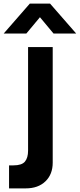

<svg xmlns="http://www.w3.org/2000/svg" viewBox="-60 -800 440 1060"><path d="M-10 240V113H14Q60.5 113 77.8 92Q95 71 95 32V-540H231V98Q231 162.5 190.8 201.2Q150.5 240 82 240ZM-39.5 -615 104.5 -780H216.5L360.5 -615H235.5L160.5 -705L85.5 -615Z"/></svg>

Font: Manrope ExtraLight ExtraBold
Style: Regular
Weight: 800
Version: Version 4.504